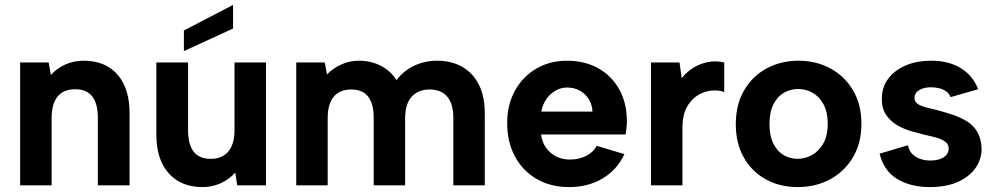

<svg xmlns="http://www.w3.org/2000/svg" viewBox="-20 -754 4049 781"><path d="M62 -500H178L187 -449Q211 -476 245.5 -491.5Q280 -507 320 -507Q379 -507 420.5 -482Q462 -457 484.5 -409.5Q507 -362 507 -292V0H378V-275Q378 -333 355 -362Q332 -391 286 -391Q239 -391 214.5 -361.5Q190 -332 190 -274V0H62Z M928 -734V-638L728 -546V-630ZM1062 0H945L937 -52Q912 -24 877.5 -8.5Q843 7 804 7Q746 7 704 -18Q662 -43 639 -90.5Q616 -138 616 -208V-500H745V-224Q745 -167 767.5 -137.5Q790 -108 837 -108Q884 -108 909 -138Q934 -168 934 -225V-500H1062Z M1185 -500H1301L1310 -451Q1334 -476 1367.5 -491.5Q1401 -507 1441 -507Q1489 -507 1529 -486.5Q1569 -466 1593 -428Q1620 -465 1663.5 -486Q1707 -507 1758 -507Q1817 -507 1860.5 -482Q1904 -457 1928 -409.5Q1952 -362 1952 -292V0H1824V-275Q1824 -332 1799 -361Q1774 -390 1728 -390Q1681 -390 1654.5 -360.5Q1628 -331 1628 -273V0H1500V-275Q1500 -332 1477.5 -361Q1455 -390 1409 -390Q1362 -390 1337.5 -360.5Q1313 -331 1313 -274V0H1185Z M2295 7Q2220 7 2163 -26Q2106 -59 2074.5 -118Q2043 -177 2043 -254Q2043 -328 2074.5 -385Q2106 -442 2161 -474.5Q2216 -507 2287 -507Q2359 -507 2414 -476Q2469 -445 2499.5 -389.5Q2530 -334 2530 -260Q2530 -249 2528.5 -235.5Q2527 -222 2525 -207H2181Q2185 -175 2201.5 -152.5Q2218 -130 2242.5 -117.5Q2267 -105 2298 -105Q2335 -105 2364.5 -120Q2394 -135 2407 -161L2520 -127Q2490 -63 2431 -28Q2372 7 2295 7ZM2390 -300Q2389 -328 2375 -350.5Q2361 -373 2338 -385.5Q2315 -398 2287 -398Q2262 -398 2240 -385.5Q2218 -373 2202.5 -351Q2187 -329 2182 -300Z M2628 -500H2744L2753 -436Q2774 -462 2800.5 -478.5Q2827 -495 2859 -501.5Q2891 -508 2926 -500V-380Q2899 -389 2869.5 -385Q2840 -381 2814.5 -364Q2789 -347 2772.5 -315.5Q2756 -284 2756 -236V0H2628Z M3225 7Q3152 7 3095 -24.5Q3038 -56 3005.5 -113.5Q2973 -171 2973 -249Q2973 -328 3006.5 -386Q3040 -444 3098 -475.5Q3156 -507 3228 -507Q3300 -507 3358 -475.5Q3416 -444 3450 -386.5Q3484 -329 3484 -251Q3484 -172 3449.5 -114Q3415 -56 3356.5 -24.5Q3298 7 3225 7ZM3224 -108Q3255 -108 3283 -123.5Q3311 -139 3329 -170.5Q3347 -202 3347 -251Q3347 -298 3330 -329.5Q3313 -361 3285.5 -376.5Q3258 -392 3226 -392Q3195 -392 3168.5 -376.5Q3142 -361 3126 -329.5Q3110 -298 3110 -249Q3110 -202 3125.5 -170.5Q3141 -139 3167 -123.5Q3193 -108 3224 -108Z M3673 -163Q3679 -138 3693.5 -125Q3708 -112 3726.5 -106.5Q3745 -101 3764 -101Q3799 -101 3819 -114.5Q3839 -128 3839 -149Q3839 -167 3825 -177.5Q3811 -188 3789.5 -194Q3768 -200 3744 -205Q3717 -212 3686.5 -220.5Q3656 -229 3629 -245Q3602 -261 3584.5 -286.5Q3567 -312 3567 -351Q3567 -398 3592 -432.5Q3617 -467 3662.5 -487Q3708 -507 3768 -507Q3839 -507 3888 -477Q3937 -447 3959 -391L3847 -359Q3841 -373 3829 -382Q3817 -391 3800.5 -395Q3784 -399 3767 -399Q3738 -399 3719 -387.5Q3700 -376 3700 -356Q3700 -344 3707 -336.5Q3714 -329 3726.5 -324Q3739 -319 3755.5 -315Q3772 -311 3792 -306Q3823 -298 3854.5 -287.5Q3886 -277 3912.5 -261Q3939 -245 3955 -218Q3971 -191 3973 -150Q3973 -106 3948 -70.5Q3923 -35 3876 -14Q3829 7 3762 7Q3684 7 3629.5 -26Q3575 -59 3558 -129Z"/></svg>

Font: Albert Sans
Style: Bold
Weight: 700
Designer: Andreas Rasmussen
Foundry: a.Foundry
Version: Version 1.025